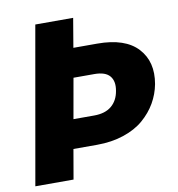

<svg xmlns="http://www.w3.org/2000/svg" viewBox="-79 -774 783 846"><g transform="rotate(-10 312.0 -351.0)"><path d="M228 -262.2H320.8Q370.1 -262.2 398.7 -286.1Q427.2 -310.1 434.1 -352.1Q441.9 -394.5 422.1 -418.2Q402.3 -441.9 353 -441.9H259.8ZM608.9 -352.1Q600.6 -308.1 578.4 -269.5Q556.2 -231 520.3 -200Q484.4 -168.9 430.4 -150.9Q376.5 -132.8 311 -132.8H205.1L182.1 0H11.2L134.8 -702.1H304.2L282.2 -571.8H389.2Q513.7 -571.8 569.8 -510.7Q626 -449.7 608.9 -352.1Z"/></g></svg>

Font: SVN-Poppins
Style: Bold Italic
Weight: 700
Italic angle: -10°
Designer: Ninad Kale (Devanagari), Jonny Pinhorn (Latin)
Foundry: Indian Type Foundry
Version: Version 3.002 2017